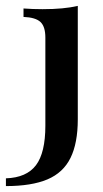

<svg xmlns="http://www.w3.org/2000/svg" viewBox="-63 -446 355 659"><path d="M-42.7 192.7V166.1Q28.2 163.7 60.5 121Q92.7 78.2 92.7 -14.5V-316.9Q92.7 -354.8 75.8 -370.6Q58.9 -386.3 17.7 -387.9V-416.9Q49.2 -414.5 83.1 -414.5Q156.5 -414.5 204 -425.8V-36.3Q204 45.2 179 96Q154 146.8 99.6 169.8Q45.2 192.7 -42.7 192.7Z"/></svg>

Font: Playfair
Style: Bold
Weight: 700
Designer: Claus Eggers Sørensen
Foundry: Claus Eggers Sørensen
Version: Version 2.001;gftools[0.9.30]